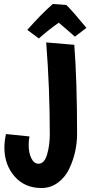

<svg xmlns="http://www.w3.org/2000/svg" viewBox="-20 -914 454 964"><path d="M10 -241 128 -229Q124 -209 124 -186Q124 -146 137.5 -119Q151 -92 173 -92Q203 -92 216.5 -138.5Q230 -185 230 -240Q230 -470 212 -701L353 -689Q367 -509 367 -240Q367 -198 357.5 -154Q348 -110 328 -67.5Q308 -25 271.5 2.5Q235 30 188 30Q104 30 53 -28.5Q2 -87 2 -174Q2 -204 10 -241ZM245 -894 313 -889Q344 -859 414 -774L356 -730Q304 -776 275 -800Q225 -765 175 -721L117 -764Q189 -845 245 -894Z"/></svg>

Font: Boogaloo
Style: Regular
Weight: 400
Designer: John Vargas Beltran
Foundry: John Vargas Beltran
Version: Version 1.001